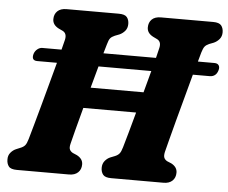

<svg xmlns="http://www.w3.org/2000/svg" viewBox="-51 -758 972 817"><g transform="rotate(5 435.5 -350.0)"><path d="M267.5 -130.5Q263.5 -114 267.5 -105.8Q271.5 -97.5 281 -92.5L298.5 -85Q324.5 -71.5 324.5 -47.5Q324.5 -26 310.8 -13Q297 0 272.5 0H50Q23.5 0 14.8 -11.5Q6 -23 6 -40.5Q5.5 -58 15.5 -70Q25.5 -82 38.5 -87.5L56.5 -95Q69.5 -100 76.2 -108Q83 -116 88.5 -135.5Q95.5 -160.5 106.5 -199.2Q117.5 -238 130 -284.2Q142.5 -330.5 155.5 -378.2Q168.5 -426 180 -469H96Q69.5 -469 77.5 -498Q81.5 -510.5 91.5 -518.5Q101.5 -526.5 112.5 -526.5H194.5Q201 -552 205.5 -570Q211.5 -597.5 191.5 -607L174.5 -615Q148.5 -628.5 148.5 -652.5Q148.5 -674 162 -687Q175.5 -700 201 -700H424Q450 -700 459 -688.8Q468 -677.5 468 -660Q468 -642 458 -630.2Q448 -618.5 434.5 -612.5L415 -605Q402 -599.5 396 -592Q390 -584.5 385 -566Q380 -550 373.5 -526.5H598Q604.5 -552 608.5 -570Q615 -597.5 594.5 -607L578 -615Q552 -628.5 552 -652.5Q552 -674 565.2 -687Q578.5 -700 604 -700H827Q853 -700 862 -688.5Q871 -677 871 -659.5Q871 -642 861 -630.2Q851 -618.5 837.5 -612.5L818 -605Q805.5 -599.5 799.5 -592Q793.5 -584.5 788 -566Q783 -549.5 777 -526.5H847.5Q861 -526.5 866.2 -518.5Q871.5 -510.5 868 -498Q860 -469 832 -469H760.5Q748 -422 733.8 -369.8Q719.5 -317.5 706.5 -268.8Q693.5 -220 684 -183.2Q674.5 -146.5 670.5 -130.5Q667 -114 670.8 -105.8Q674.5 -97.5 684 -92.5L702 -85Q727.5 -71.5 727.5 -47.5Q727.5 -26 714 -13Q700.5 0 676 0H452.5Q426.5 0 417.5 -11.5Q408.5 -23 408.5 -40.5Q408.5 -58 418.2 -70Q428 -82 441 -87.5L460 -95Q472.5 -100 479.2 -108Q486 -116 491.5 -135.5Q499 -161 510.2 -201Q521.5 -241 534 -287.5H308.5Q294 -233.5 282.8 -190.8Q271.5 -148 267.5 -130.5ZM332 -376H558Q564.5 -400 570.8 -423.5Q577 -447 583 -469H357.5Q351.5 -447 345 -423.5Q338.5 -400 332 -376Z"/></g></svg>

Font: Fraunces 72pt S100
Style: Bold Italic
Weight: 700
Italic angle: -16°
Version: Version 1.000; ttfautohint (v1.8.3)